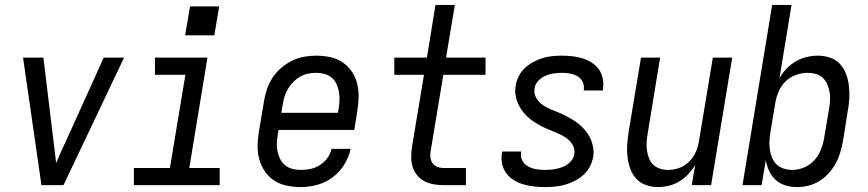

<svg xmlns="http://www.w3.org/2000/svg" viewBox="-20 -755 3540 783"><path d="M149 0 74 -520H157L199 -173Q202 -153 204 -132Q206 -111 209 -90Q218 -111 227 -132Q236 -153 246 -173L403 -520H486L239 0Z M526 0V-70H673L736 -450H612V-520H826L752 -70H876V0ZM735 -611 755 -729H874L854 -611Z M1206 8Q1177 8 1149 2Q1121 -4 1098.5 -18.5Q1076 -33 1060.5 -55.5Q1045 -78 1037.5 -105Q1030 -132 1030.5 -161Q1031 -190 1036 -219L1056 -339Q1060 -364 1068 -389Q1076 -414 1090.5 -436.5Q1105 -459 1125.5 -477Q1146 -495 1170 -507Q1194 -519 1219.5 -523.5Q1245 -528 1270 -528Q1299 -528 1327 -522Q1355 -516 1377 -501Q1399 -486 1414.5 -463.5Q1430 -441 1436.5 -414Q1443 -387 1442.5 -358.5Q1442 -330 1437 -301L1425 -225H1116L1113 -208Q1110 -190 1109 -172.5Q1108 -155 1111.5 -138Q1115 -121 1122.5 -106.5Q1130 -92 1142.5 -81.5Q1155 -71 1172 -66.5Q1189 -62 1206 -62Q1226 -62 1246 -66Q1266 -70 1284 -81.5Q1302 -93 1315 -110.5Q1328 -128 1332 -148H1410Q1403 -115 1384 -84Q1365 -53 1336 -31.5Q1307 -10 1273 -1Q1239 8 1206 8ZM1358 -295 1361 -312Q1364 -330 1364.5 -347.5Q1365 -365 1362 -381.5Q1359 -398 1352 -413Q1345 -428 1332.5 -438.5Q1320 -449 1303 -453.5Q1286 -458 1269 -458Q1252 -458 1235.5 -454.5Q1219 -451 1203.5 -442Q1188 -433 1175.5 -420Q1163 -407 1154 -392Q1145 -377 1140 -360.5Q1135 -344 1133 -328L1127 -295Z M1789 0Q1768 0 1748 -3.5Q1728 -7 1711 -16Q1694 -25 1681.5 -40Q1669 -55 1663 -74Q1657 -93 1657 -113.5Q1657 -134 1660 -155L1709 -450H1588V-520H1721L1756 -735H1835L1799 -520H1960V-450H1788L1737 -143Q1734 -129 1735 -115.5Q1736 -102 1743 -91Q1750 -80 1762.5 -75Q1775 -70 1789 -70H1880V0Z M2203 8Q2180 8 2158 5.5Q2136 3 2115 -3Q2094 -9 2076 -20Q2058 -31 2045.5 -47.5Q2033 -64 2028 -85.5Q2023 -107 2027 -130Q2027 -132 2027.5 -133.5Q2028 -135 2028 -137H2106Q2106 -136 2106 -135Q2106 -134 2105 -133Q2102 -115 2110.5 -99.5Q2119 -84 2134 -76Q2149 -68 2166.5 -65Q2184 -62 2203 -62Q2220 -62 2238 -64.5Q2256 -67 2273.5 -73.5Q2291 -80 2305 -94Q2319 -108 2322 -126Q2325 -144 2317.5 -159.5Q2310 -175 2298 -185.5Q2286 -196 2271 -203.5Q2256 -211 2240 -217.5Q2224 -224 2209 -230.5Q2194 -237 2179.5 -245Q2165 -253 2151.5 -262.5Q2138 -272 2126.5 -283.5Q2115 -295 2105.5 -309Q2096 -323 2090 -338.5Q2084 -354 2082 -371Q2080 -388 2083 -406Q2086 -425 2095.5 -444Q2105 -463 2120.5 -477.5Q2136 -492 2154.5 -502Q2173 -512 2192.5 -518Q2212 -524 2232 -526Q2252 -528 2271 -528Q2293 -528 2314.5 -525.5Q2336 -523 2355.5 -517Q2375 -511 2392.5 -500Q2410 -489 2422 -472.5Q2434 -456 2438 -435Q2442 -414 2439 -392Q2439 -391 2438.5 -389Q2438 -387 2438 -386H2360Q2360 -386 2360 -387Q2360 -388 2361 -389Q2363 -406 2356 -421Q2349 -436 2335 -444Q2321 -452 2304.5 -455Q2288 -458 2271 -458Q2254 -458 2237 -455.5Q2220 -453 2204 -446Q2188 -439 2175 -425Q2162 -411 2160 -395Q2157 -377 2164 -361.5Q2171 -346 2183 -335Q2195 -324 2210 -316.5Q2225 -309 2241 -303Q2257 -297 2272 -290Q2287 -283 2301.5 -275Q2316 -267 2329.5 -257.5Q2343 -248 2354.5 -236.5Q2366 -225 2375.5 -211.5Q2385 -198 2391 -182.5Q2397 -167 2399.5 -149.5Q2402 -132 2399 -114Q2395 -94 2385 -75Q2375 -56 2359 -41.5Q2343 -27 2323.5 -17Q2304 -7 2283.5 -1.5Q2263 4 2243 6Q2223 8 2203 8Z M2664 8Q2638 8 2614 -0.5Q2590 -9 2574 -27Q2558 -45 2550 -68Q2542 -91 2539 -116Q2536 -141 2538 -167Q2540 -193 2544 -219L2594 -520H2672L2621 -208Q2618 -191 2617 -174Q2616 -157 2618.5 -140.5Q2621 -124 2627 -109Q2633 -94 2644.5 -83Q2656 -72 2672 -67Q2688 -62 2705 -62Q2728 -62 2751 -70.5Q2774 -79 2791.5 -97Q2809 -115 2818.5 -137.5Q2828 -160 2831 -183L2887 -520H2966L2880 0H2801L2815 -82Q2803 -62 2786.5 -44.5Q2770 -27 2750 -15Q2730 -3 2707.5 2.5Q2685 8 2664 8Z M3230 8Q3206 8 3183 1Q3160 -6 3143.5 -21Q3127 -36 3117 -57.5Q3107 -79 3103 -102L3086 0H3008L3129 -735H3208L3159 -437Q3171 -458 3188 -475.5Q3205 -493 3226 -505Q3247 -517 3270 -522.5Q3293 -528 3315 -528Q3341 -528 3365 -520Q3389 -512 3405.5 -494Q3422 -476 3430.5 -453Q3439 -430 3442 -404.5Q3445 -379 3443.5 -353Q3442 -327 3437 -301L3418 -181Q3414 -158 3407 -134.5Q3400 -111 3388.5 -89.5Q3377 -68 3360 -49Q3343 -30 3322 -17Q3301 -4 3277.5 2Q3254 8 3230 8ZM3211 -62Q3235 -62 3259 -72Q3283 -82 3300.5 -101Q3318 -120 3327.5 -144Q3337 -168 3341 -192L3361 -312Q3364 -329 3365 -346.5Q3366 -364 3363 -380.5Q3360 -397 3353.5 -412Q3347 -427 3335 -438Q3323 -449 3307 -453.5Q3291 -458 3274 -458Q3250 -458 3226 -449.5Q3202 -441 3184 -423.5Q3166 -406 3156 -383Q3146 -360 3142 -337L3122 -217Q3119 -199 3118 -181Q3117 -163 3119.5 -145.5Q3122 -128 3128.5 -112Q3135 -96 3147 -84.5Q3159 -73 3176 -67.5Q3193 -62 3211 -62Z"/></svg>

Font: Iosevka SS04 Oblique
Style: Regular
Weight: 400
Italic angle: -9°
Monospace: yes
Designer: Belleve Invis
Foundry: Belleve Invis
Version: Version 19.0.0; ttfautohint (v1.8.4)